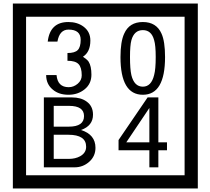

<svg xmlns="http://www.w3.org/2000/svg" viewBox="-20 -980 1195 1090"><path d="M1103 90H53V-960H1103ZM1028 15V-885H128V15ZM499 -556Q499 -504 460.5 -473Q422 -442 369 -442Q314 -442 280 -471Q242 -502 242 -554H301Q307 -485 370 -485Q398 -485 421 -504.5Q444 -524 444 -552Q444 -597 426 -616Q408 -635 363 -635V-679Q405 -679 421.5 -696Q438 -713 438 -754Q438 -812 369 -812Q318 -812 306 -744H251Q264 -855 368 -855Q419 -855 454 -829Q493 -800 493 -750Q493 -685 451 -658Q475 -642 483 -630Q499 -605 499 -556ZM917 -656Q917 -442 791 -442Q664 -442 664 -656Q664 -744 685 -789Q714 -855 791 -855Q868 -855 897 -789Q917 -745 917 -656ZM864 -656Q864 -723 855 -752Q840 -809 791 -809Q742 -809 726 -752Q718 -723 718 -656Q718 -587 726 -553Q742 -488 791 -488Q839 -488 855 -554Q864 -587 864 -656ZM522 -141Q522 -93 486.5 -61.5Q451 -30 403 -30H229V-427H388Q439 -427 471 -404Q508 -378 508 -329Q508 -266 440 -242Q522 -216 522 -141ZM457 -321Q457 -379 372 -379H285V-261H371Q457 -261 457 -321ZM469 -147Q469 -215 368 -215H285V-78H371Q408 -78 435 -93Q469 -112 469 -147ZM928 -127H879V-30H828V-127H653V-185L818 -427H879V-172H928ZM828 -172V-367L697 -172Z"/></svg>

Font: Unicode BMP Fallback SIL
Style: Regular
Weight: 400
Foundry: NRSI, SIL International
Version: Version 5.1 Based on Unicode 5.1